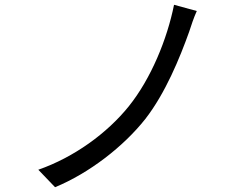

<svg xmlns="http://www.w3.org/2000/svg" viewBox="-20 -765 1040 802"><path d="M802 -719 707 -745C678 -601 611 -437 518 -321C427 -208 289 -108 140 -56L210 17C353 -42 496 -153 587 -268C671 -376 731 -523 770 -632C778 -657 790 -693 802 -719Z"/></svg>

Font: Microsoft YaHei
Style: Regular
Weight: 400
Designer: Ryoko NISHIZUKA 西塚涼子 (kana, bopomofo & ideographs); Paul D. Hunt (Latin, Greek & Cyrillic); Sandoll Communications 산돌커뮤니
Foundry: Adobe
Version: Version 2.001;hotconv 1.0.111;makeotfexe 2.5.65597